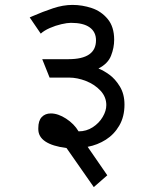

<svg xmlns="http://www.w3.org/2000/svg" viewBox="-20 -633 640 782"><path d="M136 -107V-111Q136 -141.5 150 -156.2Q164 -171 187 -171Q216.5 -171 249.2 -149.8Q282 -128.5 300 -98Q332 -98 357.8 -114.8Q383.5 -131.5 398.2 -156.5Q413 -181.5 413 -205Q413 -238 389.5 -263.5Q366 -289 330.5 -303Q295 -317 261 -317H182L152 -392H259Q371 -392 371 -469Q371 -503 345.2 -521.5Q319.5 -540 269 -540Q254 -540 230 -534.5Q206 -529 182.8 -518.8Q159.5 -508.5 146 -496L101 -562Q104 -563 111 -566.5Q154.5 -585.5 195.8 -599.2Q237 -613 275 -613Q315 -613 353.5 -600.2Q392 -587.5 418.5 -555.8Q445 -524 445 -471Q445 -438.5 432.2 -406Q419.5 -373.5 381 -354Q401.5 -346 425.2 -329Q449 -312 468 -281Q487 -250 487 -207Q487 -158 466 -121.8Q445 -85.5 411 -64Q377 -42.5 337 -35L417 81L362 129L251 -30Q136 -45 136 -107Z"/></svg>

Font: JuliaMono
Style: Regular
Weight: 400
Monospace: yes
Designer: cormullion
Foundry: corm
Version: Version 0.055; ttfautohint (v1.8.4)